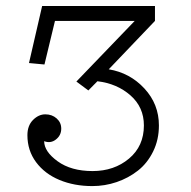

<svg xmlns="http://www.w3.org/2000/svg" viewBox="-20 -610 640 643"><path d="M71.8 -157.2Q71.8 -106 100.8 -66.9Q129.9 -27.8 179.2 -7.3Q228.5 13.2 289.1 13.2Q331.1 13.2 370.6 -0.2Q410.2 -13.7 441.9 -38.6Q473.6 -63.5 492.9 -102.8Q512.2 -142.1 512.2 -189.9Q512.2 -261.2 463.6 -313.7Q415 -366.2 344.2 -377.9L499 -540V-589.8H121.1L77.1 -398.9L128.9 -394L164.1 -540H431.2L235.8 -336.9L275.9 -307.1L306.2 -337.9Q372.1 -330.1 417 -290.5Q461.9 -251 461.9 -189.9Q461.9 -120.6 412.1 -78.9Q362.3 -37.1 290 -37.1Q218.3 -37.1 173.1 -69.8Q127.9 -102.5 127.9 -137.2Q149.4 -128.9 167.2 -142.8Q185.1 -156.7 185.1 -179.2Q185.1 -199.7 169.7 -213.4Q154.3 -227.1 131.8 -227.1Q109.4 -227.1 90.6 -208.3Q71.8 -189.5 71.8 -157.2Z"/></svg>

Font: Compagnon Roman
Style: Regular
Weight: 400
Designer: Juliette Duhe, Lea Pradine
Foundry: Velvetyne Type Foundry
Version: Version 1.000;PS 001.000;hotconv 1.0.88;makeotf.lib2.5.64775